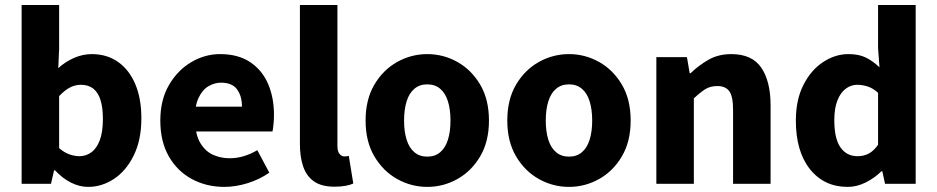

<svg xmlns="http://www.w3.org/2000/svg" viewBox="-20 -720 3671 752"><path d="M325.1 12Q291.9 12 258.6 -4.5Q225.4 -21 195.5 -52.9H191.8L179.7 0H64.7V-700.5H211.6V-529.5L208.2 -453.1Q236.1 -478.5 270.2 -493.3Q304.3 -508.1 339.3 -508.1Q399.4 -508.1 443.1 -476.9Q486.8 -445.7 510.3 -389.4Q533.7 -333.2 533.7 -256.8Q533.7 -171.6 503.8 -111.2Q474 -50.7 426.5 -19.4Q379 12 325.1 12ZM290.9 -108.2Q316.5 -108.2 337.5 -123.3Q358.6 -138.4 370.8 -170.7Q383 -203 383 -254.3Q383 -298.9 373.6 -328.5Q364.3 -358 345.3 -372.9Q326.3 -387.9 296.9 -387.9Q274.5 -387.9 254.1 -377.4Q233.6 -366.9 211.6 -343.5V-139.7Q231.4 -122.6 252 -115.4Q272.7 -108.2 290.9 -108.2Z M858.9 12Q788.2 12 731.2 -18.9Q674.2 -49.7 641.1 -107.8Q607.9 -165.9 607.9 -247.8Q607.9 -328.5 641.6 -386.6Q675.2 -444.7 728.8 -476.4Q782.4 -508.1 841.8 -508.1Q912.4 -508.1 959.5 -476.9Q1006.6 -445.6 1029.9 -391.7Q1053.1 -337.8 1053.1 -270Q1053.1 -250.5 1051.1 -232.2Q1049.2 -214 1047.2 -205H722.7L721 -302.2H927.7Q927.7 -343.7 908.5 -370Q889.2 -396.2 845.2 -396.2Q820.6 -396.2 796.6 -382.3Q772.6 -368.5 757.4 -336Q742.2 -303.5 743.6 -248.3Q745.3 -191.1 765.3 -158.7Q785.3 -126.3 815.4 -113.2Q845.6 -100.2 879 -100.2Q907.5 -100.2 934.4 -108.2Q961.3 -116.3 987.8 -131.8L1034.8 -43.8Q997.3 -17.4 950.2 -2.7Q903.2 12 858.9 12Z M1290 11.2Q1239.5 11.2 1210.1 -9.3Q1180.6 -29.7 1167.7 -67.2Q1154.7 -104.7 1154.7 -154.8V-700.5H1301.6V-148.8Q1301.6 -125.5 1310.4 -116.4Q1319.2 -107.3 1328.5 -107.3Q1333.2 -107.3 1336.7 -107.8Q1340.2 -108.3 1346.2 -109.3L1363.7 -1.2Q1352.1 4.3 1333.6 7.7Q1315.1 11.2 1290 11.2Z M1653.5 12Q1590.9 12 1535.8 -18.7Q1480.7 -49.4 1446.3 -107.5Q1411.9 -165.6 1411.9 -247.8Q1411.9 -330.5 1446.3 -388.6Q1480.7 -446.7 1535.8 -477.4Q1590.9 -508.1 1653.5 -508.1Q1716.4 -508.1 1771.3 -477.4Q1826.3 -446.7 1860.7 -388.6Q1895.1 -330.5 1895.1 -247.8Q1895.1 -165.6 1860.7 -107.5Q1826.3 -49.4 1771.3 -18.7Q1716.4 12 1653.5 12ZM1653.5 -106.5Q1683.9 -106.5 1704.3 -123.9Q1724.6 -141.2 1734.5 -173.1Q1744.4 -205 1744.4 -247.8Q1744.4 -290.8 1734.5 -322.8Q1724.6 -354.9 1704.3 -372.2Q1683.9 -389.6 1653.5 -389.6Q1623.3 -389.6 1602.9 -372.2Q1582.4 -354.9 1572.5 -322.8Q1562.6 -290.8 1562.6 -247.8Q1562.6 -205 1572.5 -173.1Q1582.4 -141.2 1602.9 -123.9Q1623.3 -106.5 1653.5 -106.5Z M2208.5 12Q2145.9 12 2090.8 -18.7Q2035.7 -49.4 2001.3 -107.5Q1966.9 -165.6 1966.9 -247.8Q1966.9 -330.5 2001.3 -388.6Q2035.7 -446.7 2090.8 -477.4Q2145.9 -508.1 2208.5 -508.1Q2271.4 -508.1 2326.3 -477.4Q2381.3 -446.7 2415.7 -388.6Q2450.1 -330.5 2450.1 -247.8Q2450.1 -165.6 2415.7 -107.5Q2381.3 -49.4 2326.3 -18.7Q2271.4 12 2208.5 12ZM2208.5 -106.5Q2238.9 -106.5 2259.3 -123.9Q2279.6 -141.2 2289.5 -173.1Q2299.4 -205 2299.4 -247.8Q2299.4 -290.8 2289.5 -322.8Q2279.6 -354.9 2259.3 -372.2Q2238.9 -389.6 2208.5 -389.6Q2178.3 -389.6 2157.9 -372.2Q2137.4 -354.9 2127.5 -322.8Q2117.6 -290.8 2117.6 -247.8Q2117.6 -205 2127.5 -173.1Q2137.4 -141.2 2157.9 -123.9Q2178.3 -106.5 2208.5 -106.5Z M2550.7 0V-496.1H2670.6L2681.2 -433.3H2685Q2716.4 -464 2755 -486Q2793.6 -508.1 2844.4 -508.1Q2925.7 -508.1 2961.9 -454.6Q2998.1 -401 2998.1 -308V0H2851.2V-289.1Q2851.2 -342.6 2836.4 -362.8Q2821.6 -383 2789.5 -383Q2761.9 -383 2742.1 -370.5Q2722.4 -358 2697.6 -334.7V0Z M3300.2 12Q3207.8 12 3152.4 -57.4Q3097.1 -126.8 3097.1 -247.8Q3097.1 -328.9 3126.6 -387.2Q3156.1 -445.4 3203.5 -476.7Q3250.9 -508.1 3303 -508.1Q3344.3 -508.1 3372 -494.2Q3399.8 -480.3 3424.6 -456.4L3419.1 -531.5V-700.5H3566.4V0H3446.4L3435.8 -49.1H3432.1Q3406.2 -23.2 3371.1 -5.6Q3336 12 3300.2 12ZM3338.4 -108.2Q3362.3 -108.2 3381.9 -118.2Q3401.4 -128.2 3419.1 -152.9V-356.4Q3399.7 -374.3 3378.8 -381.1Q3357.8 -387.9 3337.2 -387.9Q3313.4 -387.9 3293.1 -373Q3272.7 -358.2 3260.2 -327.5Q3247.7 -296.8 3247.7 -249.5Q3247.7 -176.9 3271.9 -142.6Q3296.1 -108.2 3338.4 -108.2Z"/></svg>

Font: Mada
Style: Regular
Weight: 400
Designer: Khaled Hosny
Version: Version 1.5